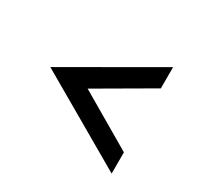

<svg xmlns="http://www.w3.org/2000/svg" viewBox="-115 -639 831 798"><g transform="rotate(30 300.5 -240.5)"><path d="M241 -241 504 -87V15L62 -241L504 -496V-394Z"/></g></svg>

Font: Josefin Sans
Style: Regular
Weight: 400
Designer: Santiago Orozco
Foundry: Typemade
Version: Version 2.000